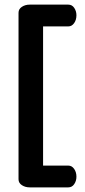

<svg xmlns="http://www.w3.org/2000/svg" viewBox="-20 -788 368 829"><path d="M60 -14V-733Q60 -749 74.5 -758.5Q89 -768 108 -768H275Q291 -768 300.5 -754Q310 -740 310 -722Q310 -702 300 -688Q290 -674 275 -674H166V-73H275Q290 -73 300 -59Q310 -45 310 -25Q310 -7 300.5 7Q291 21 275 21H108Q89 21 74.5 11.5Q60 2 60 -14Z"/></svg>

Font: TerminalDosisSemiBold
Style: Bold
Weight: 600
Designer: EdgarTolentino, PabloImpallari, IginoMarini
Foundry: EdgarTolentino, PabloImpallari, IginoMarini
Version: Version 1.006